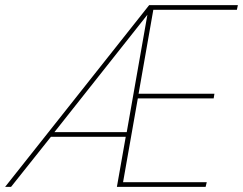

<svg xmlns="http://www.w3.org/2000/svg" viewBox="-58 -724 942 744"><path d="M513.2 -667 152.8 -211.9H433.1ZM859.9 -686H536.1L479 -360.8H772.9L770 -342.8H476.1L418.9 -18.1H743.2L738.8 0H395L429.2 -193.8H139.2L-15.1 0H-38.1L520 -704.1H863.8Z"/></svg>

Font: SVN-Poppins Thin
Style: Italic
Weight: 100
Italic angle: -10°
Designer: Ninad Kale (Devanagari), Jonny Pinhorn (Latin)
Foundry: Indian Type Foundry
Version: Version 3.002 2017